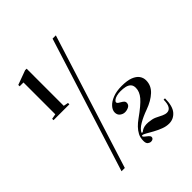

<svg xmlns="http://www.w3.org/2000/svg" viewBox="-203 -851 994 994"><g transform="rotate(-45 294.0 -354.0)"><path d="M50 -421V-431L78 -436V-669H50V-679L129 -708H140V-436L166 -431V-421ZM329 15Q320 15 311.5 8.5Q303 2 303 -16Q303 -40 312 -57Q321 -74 335 -88.5Q349 -103 366 -115Q425 -157 447.5 -183.5Q470 -210 470 -238Q470 -256 460.5 -265.5Q451 -275 435.5 -278.5Q420 -282 402 -282Q385 -282 372 -278.5Q359 -275 351.5 -269Q344 -263 344 -257Q344 -252 349.5 -248Q355 -244 362.5 -240Q370 -236 376 -230.5Q382 -225 382 -217Q382 -202 369 -195Q356 -188 341 -188Q327 -188 314.5 -197.5Q302 -207 302 -225Q302 -242 316.5 -258.5Q331 -275 358.5 -286Q386 -297 424 -297Q465 -297 489 -287.5Q513 -278 524 -262.5Q535 -247 535 -228Q535 -190 506 -163Q477 -136 430 -119Q391 -105 363 -88.5Q335 -72 326 -53L332 -50Q340 -57 350.5 -61.5Q361 -66 375 -66.5Q389 -67 404 -64Q422 -62 437.5 -54Q453 -46 467 -39.5Q481 -33 493 -33Q510 -33 519 -48Q528 -63 528 -93H538Q538 -36 516 -10.5Q494 15 461 15Q440 15 418 6.5Q396 -2 376 -13Q356 -24 341.5 -32.5Q327 -41 320 -41Q316 -41 316 -38Q316 -33 324 -27Q332 -21 340 -14Q348 -7 348 0Q348 7 342.5 11Q337 15 329 15ZM112 15 345 -723H369L136 15Z"/></g></svg>

Font: Kalnia Medium
Style: Regular
Weight: 500
Designer: Frida Medrano
Foundry: Frida Medrano
Version: Version 1.105